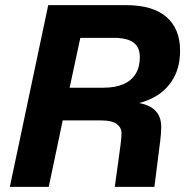

<svg xmlns="http://www.w3.org/2000/svg" viewBox="-20 -730 730 750"><path d="M18.4 0 168.4 -710H471.6Q576.8 -710 630.1 -663.7Q683.4 -617.4 683.4 -532.4Q683.4 -467.8 656.9 -422.7Q630.4 -377.6 585.7 -352.3Q541 -327 485.8 -320.4L484.2 -331.2Q547.6 -329.4 578.7 -305.1Q609.8 -280.8 609.8 -234.4Q609.8 -209.8 605.7 -178.1Q601.6 -146.4 597.8 -116.2L583.2 0H428.4L444.2 -115.2Q447.4 -139 451 -165.1Q454.6 -191.2 454.6 -210Q454.6 -231.6 436.1 -245.6Q417.6 -259.6 374.6 -259.6H225L170.4 0ZM252 -387.4H384Q430 -387.4 461.7 -401.1Q493.4 -414.8 509.8 -441.4Q526.2 -468 526.2 -506.8Q526.2 -545.2 501.6 -563.7Q477 -582.2 423.4 -582.2H293.8Z"/></svg>

Font: Geist
Style: Italic
Weight: 400
Italic angle: -12°
Designer: Basement.studio, Andrés Briganti, Mateo Zaragoza
Foundry: Basement.studio, Vercel, Andrés Briganti, Guido Ferreyra, Mateo Zaragoza
Version: Version 1.500